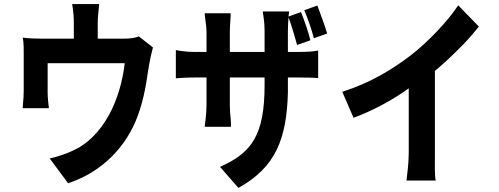

<svg xmlns="http://www.w3.org/2000/svg" viewBox="-20 -838 2440 939"><path d="M642 -242C677 -324 693 -410 705 -496L707 -505C707 -509 708 -512 708 -515L710 -525C713 -545 722 -584 728 -606L659 -660C645 -654 622 -649 588 -649H458V-724C458 -752 461 -775 465 -818H333C340 -775 341 -752 341 -724V-649H180C149 -649 121 -650 91 -654C97 -630 96 -588 96 -566V-394C96 -384 95 -372 95 -361L94 -351C93 -336 92 -321 91 -309H219C217 -329 213 -361 213 -384V-529H590C580 -440 553 -347 512 -274C467 -193 408 -134 340 -103C309 -87 259 -71 223 -63L313 58C456 12 578 -94 642 -242Z M1580 -674C1569 -712 1547 -771 1532 -811L1468 -788C1485 -749 1504 -694 1515 -651L1580 -674ZM1388 -421V-422ZM1388 -427V-459H1440C1482 -459 1518 -458 1536 -456V-591C1514 -586 1482 -584 1440 -584H1388V-688C1388 -712 1390 -734 1391 -753C1406 -713 1422 -659 1433 -618L1498 -641C1489 -680 1468 -739 1452 -779L1391 -757C1392 -767 1393 -775 1394 -782H1265C1268 -762 1274 -728 1274 -688V-584H1104V-680C1104 -720 1109 -754 1108 -773H981C983 -742 990 -711 990 -682V-584H930C890 -584 856 -590 840 -593V-455C855 -456 890 -459 930 -459H990V-324C990 -279 983 -238 981 -218H1109C1112 -238 1104 -279 1104 -324V-459H1274V-422C1274 -176 1210 -90 1056 -22L1146 81C1329 -20 1382 -161 1388 -385V-421V-391C1388 -400 1388 -411 1388 -421V-422V-427Z M2107 -87V-491C2151 -528 2196 -570 2238 -613L2245 -620C2273 -649 2299 -679 2322 -708L2221 -812C2169 -733 2073 -633 1991 -569C1902 -501 1797 -435 1654 -389L1709 -262C1807 -298 1905 -352 1979 -406V-87C1979 -43 1971 21 1968 45H2111C2105 20 2107 -43 2107 -87Z"/></svg>

Font: Glow Sans TC Compressed
Style: Bold
Weight: 700
Width: 2
Designer: Ryoko NISHIZUKA (kana, bopomofo & ideographs); Paul D. Hunt (Latin, Greek & Cyrillic); Sandoll Communications, Soo-young
Version: Version 0.93